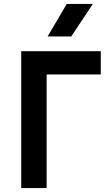

<svg xmlns="http://www.w3.org/2000/svg" viewBox="-20 -962 560 982"><path d="M88.5 0V-700H495.5V-581H218.5V0ZM223.5 -775.5 321.5 -942H455L344.5 -775.5Z"/></svg>

Font: Geologica Cursive Medium
Style: Regular
Weight: 500
Designer: Sindre Bremnes, Frode Helland
Foundry: Monokrom Skriftforlag AS
Version: Version 1.010;gftools[0.9.28]